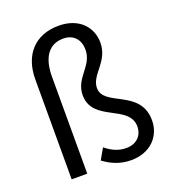

<svg xmlns="http://www.w3.org/2000/svg" viewBox="-147 -918 935 1041"><g transform="rotate(-20 321.0 -397.0)"><path d="M432 13C542 13 611 -59 611 -152C611 -334 390 -309 390 -418C390 -495 492 -533 492 -644C492 -733 427 -807 310 -807C171 -807 92 -716 92 -576V0H182V-559C182 -675 230 -733 309 -733C370 -733 403 -692 403 -635C403 -541 304 -508 304 -408C304 -251 525 -277 525 -147C525 -100 492 -58 430 -58C387 -58 350 -73 311 -105L275 -42C320 -8 371 13 432 13Z"/></g></svg>

Font: Source Han Sans CN Regular
Style: Regular
Weight: 400
Designer: Ryoko NISHIZUKA (kana & ideographs); Paul D. Hunt (Latin, Greek & Cyrillic); Wenlong ZHANG (bopomofo); Sandoll Communica
Foundry: Adobe Systems Incorporated
Version: Version 1.004;PS 1.004;hotconv 1.0.82;makeotf.lib2.5.63406